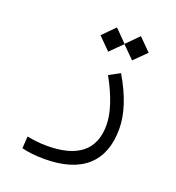

<svg xmlns="http://www.w3.org/2000/svg" viewBox="-130 -593 845 920"><g transform="rotate(20 293.0 -133.5)"><path d="M197.8 222.7Q131.3 222.7 82 210L86.4 148.9Q113.8 153.8 136.2 156.5Q158.7 159.2 189.9 159.2Q304.7 159.2 363.8 111.8Q422.9 64.5 422.9 -31.2Q422.9 -76.2 404.3 -133.5Q385.7 -190.9 347.7 -259.8L403.3 -289.6Q486.8 -148.4 486.8 -34.7Q486.8 91.8 413.6 157.2Q340.3 222.7 197.8 222.7ZM432.1 -365.2 371.1 -425.8 310.1 -365.2 248.5 -426.8 310.1 -488.8 371.1 -427.2 432.1 -488.8 494.1 -426.8Z"/></g></svg>

Font: Cascadia Code NF Light
Style: Regular
Weight: 300
Monospace: yes
Designer: Aaron Bell
Foundry: Saja Typeworks
Version: Version 2404.023; ttfautohint (v1.8.4)